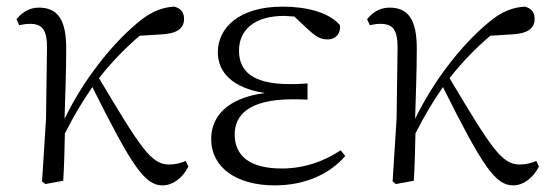

<svg xmlns="http://www.w3.org/2000/svg" viewBox="-20 -546 1667 580"><path d="M471 14C501 14 531 -7 549 -43L541 -60C529 -54 510 -49 491 -49C437 -49 406 -97 279 -310C320 -362 360 -402 402 -438L465 -442C512 -444 536 -458 536 -489C536 -513 522 -522 506 -526C474 -524 438 -514 393 -475C313 -407 232 -304 175 -187C177 -257 180 -330 180 -395C181 -489 153 -523 97 -523C67 -523 44 -506 30 -488L38 -470C48 -472 59 -474 70 -474C108 -474 122 -456 122 -402L119 -187L107 2L117 10L171 0C174 -48 175 -95 176 -143C208 -205 227 -236 259 -283C378 -45 417 14 471 14Z M810 14C904 14 978 -22 1023 -75L1009 -92C957 -57 896 -37 831 -37C736 -37 689 -74 689 -140C689 -197 730 -246 864 -246C875 -246 884 -246 909 -245V-294C885 -292 870 -292 854 -292C742 -292 702 -332 702 -393C702 -456 749 -498 839 -498L869 -496L913 -455C937 -433 950 -427 971 -427C993 -427 1010 -444 1007 -470C973 -510 902 -526 834 -526C702 -526 638 -462 638 -388C638 -328 682 -280 780 -265C666 -250 618 -194 618 -126C618 -40 694 14 810 14Z M1530 14C1560 14 1590 -7 1608 -43L1600 -60C1588 -54 1569 -49 1550 -49C1496 -49 1465 -97 1338 -310C1379 -362 1419 -402 1461 -438L1524 -442C1571 -444 1595 -458 1595 -489C1595 -513 1581 -522 1565 -526C1533 -524 1497 -514 1452 -475C1372 -407 1291 -304 1234 -187C1236 -257 1239 -330 1239 -395C1240 -489 1212 -523 1156 -523C1126 -523 1103 -506 1089 -488L1097 -470C1107 -472 1118 -474 1129 -474C1167 -474 1181 -456 1181 -402L1178 -187L1166 2L1176 10L1230 0C1233 -48 1234 -95 1235 -143C1267 -205 1286 -236 1318 -283C1437 -45 1476 14 1530 14Z"/></svg>

Font: Noto Serif CJK KR Light
Style: Regular
Weight: 300
Designer: Ryoko NISHIZUKA 西塚涼子 (kana & ideographs); Frank Grießhammer (Latin, Greek & Cyrillic); Wenlong ZHANG 张文龙 (bopomofo); San
Foundry: Adobe
Version: Version 2.001;hotconv 1.1.0;makeotfexe 2.6.0